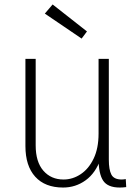

<svg xmlns="http://www.w3.org/2000/svg" viewBox="-20 -833 610 861"><path d="M346 -660 181 -772 216 -813 370 -692ZM422 -122H432Q409 -57 364 -24.5Q319 8 263 8Q182 8 138 -40.5Q94 -89 94 -178V-569H140V-181Q140 -107 174.5 -67.5Q209 -28 265 -28Q306 -28 342 -52Q378 -76 400 -122Q422 -168 422 -234V-569H468V-117Q468 -72 479.5 -50Q491 -28 526 -28Q530 -28 534.5 -28.5Q539 -29 544 -30L546 6Q538 7 531 7.5Q524 8 517 8Q463 8 442.5 -23Q422 -54 422 -122Z"/></svg>

Font: Yaldevi ExtraLight ExtraLight
Style: Regular
Weight: 250
Version: Version 1.100